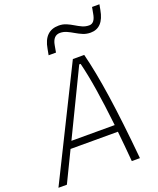

<svg xmlns="http://www.w3.org/2000/svg" viewBox="-181 -1048 944 1148"><g transform="rotate(-20 290.5 -473.5)"><path d="M-11.7 0 332.5 -693.8H404.8Q434.6 -577.1 459.5 -408.4Q484.4 -239.7 506.8 0H455.1Q446.3 -105 437 -193.4H135.7L42 0ZM157.2 -237.3H432.6Q417.5 -372.1 401.4 -473.6Q385.3 -575.2 366.2 -650.9H357.4ZM204.1 -764.6 211.4 -803.7Q229.5 -911.1 320.8 -911.1Q346.7 -911.1 368.4 -901.9Q390.1 -892.6 410.2 -880.4Q430.2 -868.2 450.4 -858.9Q470.7 -849.6 494.1 -849.6Q530.3 -849.6 539.6 -908.2L546.9 -947.3H593.8L587.4 -913.1Q568.4 -805.7 487.3 -805.7Q461.4 -805.7 439.2 -814.9Q417 -824.2 396.5 -836.4Q376 -848.6 355.5 -857.9Q335 -867.2 313 -867.2Q269 -867.2 258.8 -808.6L251 -764.6Z"/></g></svg>

Font: CaskaydiaCove NF ExtraLight
Style: Italic
Weight: 200
Italic angle: -10°
Designer: Aaron Bell
Foundry: Saja Typeworks
Version: Version 2111.001; VTT 6.35;Nerd Fonts 3.2.1